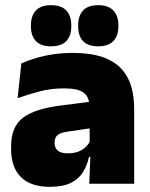

<svg xmlns="http://www.w3.org/2000/svg" viewBox="-20 -710 578 742"><path d="M325 0 330 -126 326.5 -130.5V-283.5L325 -301.5Q325 -336 302.8 -352.2Q280.5 -368.5 227 -368.5Q178.5 -368.5 133.8 -357Q89 -345.5 48 -330.5L62.5 -465Q87.5 -476 118 -485.2Q148.5 -494.5 184.5 -500Q220.5 -505.5 261 -505.5Q329.5 -505.5 375.2 -489.8Q421 -474 448 -445.2Q475 -416.5 486.8 -377Q498.5 -337.5 498.5 -290V0ZM172.5 12Q98.5 12 60.8 -25.8Q23 -63.5 23 -133V-145.5Q23 -219.5 68.2 -254.5Q113.5 -289.5 213 -302L338.5 -318L349 -217L242.5 -201.5Q213.5 -197.5 202.2 -187.8Q191 -178 191 -159V-157Q191 -139.5 202.8 -128.5Q214.5 -117.5 242 -117.5Q265 -117.5 281.8 -123.8Q298.5 -130 309.8 -140.5Q321 -151 327.5 -163.5L352.5 -103.5H324Q316.5 -70 300.2 -44Q284 -18 253.5 -3Q223 12 172.5 12ZM177 -531Q138 -531 118.8 -551.2Q99.5 -571.5 99.5 -608V-612Q99.5 -649 118.8 -669.5Q138 -690 177 -690Q217 -690 236.2 -669.5Q255.5 -649 255.5 -612V-608Q255.5 -571.5 236.2 -551.2Q217 -531 177 -531ZM359.5 -531Q320 -531 301 -551.2Q282 -571.5 282 -608V-612Q282 -649 301 -669.5Q320 -690 359.5 -690Q398.5 -690 418 -669.5Q437.5 -649 437.5 -612V-608Q437.5 -571.5 418 -551.2Q398.5 -531 359.5 -531Z"/></svg>

Font: Anek Gujarati ExtraBold
Style: Regular
Weight: 800
Version: Version 1.003